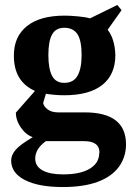

<svg xmlns="http://www.w3.org/2000/svg" viewBox="-20 -531 540 774"><path d="M125 -169 122 -164Q35 -202 36 -308Q36 -384 89 -426Q141 -468 241 -468Q262 -468 295 -465Q326 -462 343 -457L453 -511L470 -490L414 -411Q443 -374 445 -309Q445 -231 393 -189Q340 -147 240 -147Q201 -147 165 -153L154 -116Q156 -102 172 -90Q188 -78 214 -78H321Q488 -78 488 51Q488 102 459 142Q430 181 374 202Q317 223 233 223Q134 223 79 194Q25 166 25 116Q25 94 43 73Q61 52 112 22Q84 12 64 -17Q44 -46 44 -77ZM380 86 381 84Q381 38 319 38H165Q122 69 122 108Q122 140 152 156Q181 172 234 172Q304 172 342 149Q380 126 380 86ZM239 -197Q276 -197 292 -225Q309 -254 309 -309Q309 -366 293 -392Q276 -419 239 -419Q205 -419 190 -392Q175 -365 175 -309Q175 -254 190 -225Q205 -197 239 -197Z"/></svg>

Font: Libra Serif Modern
Style: Bold
Weight: 700
Designer: Stefan Peev, Context Ltd
Foundry: Ascender Corporation
Version: Version 1.000